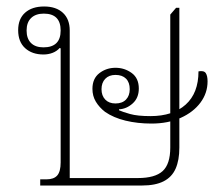

<svg xmlns="http://www.w3.org/2000/svg" viewBox="-20 -572 692 592"><path d="M104 0V-19H123Q146 -19 156.5 -31Q167 -43 167 -71V-423L164 -424Q155 -414 142 -409Q129 -404 114 -404Q79 -404 57.5 -423.5Q36 -443 36 -479Q36 -514 57.5 -533Q79 -552 116 -552Q153 -552 174 -532.5Q195 -513 195 -478V-23H405Q458 -23 481.5 -44.5Q505 -66 505 -117V-527L523 -548H533V-117Q533 -78 521.5 -52Q510 -26 484.5 -13Q459 0 418 0ZM114 -426Q167 -426 167 -478Q167 -530 115 -530Q90 -530 76 -516.5Q62 -503 62 -478Q62 -453 75.5 -439.5Q89 -426 114 -426ZM336 -253Q357 -253 368.5 -265Q380 -277 380 -297Q380 -318 368.5 -329.5Q357 -341 336 -341Q316 -341 304.5 -329Q293 -317 293 -297Q293 -277 304.5 -265Q316 -253 336 -253ZM447 -191Q404 -191 367 -200Q330 -209 304 -227Q286 -241 275.5 -258.5Q265 -276 265 -298Q265 -330 286.5 -346.5Q308 -363 336 -363Q364 -363 386 -347Q408 -331 408 -299Q408 -270 389 -253Q370 -236 347 -235V-232Q358 -227 381 -220.5Q404 -214 444 -214Q513 -214 552.5 -249.5Q592 -285 592 -352Q609 -355 614.5 -346.5Q620 -338 620 -321Q620 -285 598 -255.5Q576 -226 537 -208.5Q498 -191 447 -191Z"/></svg>

Font: Noto Serif Thai Thin
Style: Regular
Weight: 250
Version: Version 2.001